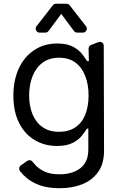

<svg xmlns="http://www.w3.org/2000/svg" viewBox="-20 -784 649 1020"><path d="M192.5 200.6Q149.5 185.4 120 160.2Q100.5 143.8 85.9 124.3Q81.7 119 81.7 111.9Q81.7 106.9 84 102.3Q86.3 97.7 90.6 94.8L124.6 70.7Q129.6 67.1 136.4 67.1Q146.7 67.1 152.3 74.6L169.4 94.1Q187.1 113.3 217.3 127.5Q246.8 142 296.9 142Q363.3 142 406.2 110.1Q449.2 77.8 449.2 9.9V-100.9H441.8Q432.5 -85.6 415.8 -64.3Q399.9 -42.6 367.5 -25.6Q335.6 -8.5 282.7 -8.5Q217.3 -8.5 164.4 -39.8Q111.2 -71.4 81.7 -130.7Q51.1 -190.7 51.1 -275.6Q51.1 -359 80.6 -421.9Q109.7 -484 163 -518.5Q214.8 -552.9 284.1 -552.9Q336.6 -552.9 369 -535.2Q400.9 -517.4 417.3 -495.7Q433.9 -473.4 443.2 -459.2H452.1L450.6 -525.6Q450.6 -532 454.4 -537.5Q458.1 -543 463.8 -545.1L503.2 -560.4Q508.2 -561.8 510.3 -561.8Q518.8 -561.8 525 -555.8Q531.2 -549.7 531.2 -540.8L532.7 15.6Q532.7 86.6 501.1 130Q469.5 174 415.8 195.3Q362.6 215.9 296.9 215.9Q235.8 215.9 192.5 200.6ZM152.7 -176.8Q171.5 -132.5 206.3 -108.7Q241.1 -83.8 294 -83.8Q344.8 -83.8 379.3 -107.2Q414.8 -130.3 432.2 -173.3Q450.6 -217.7 450.6 -277Q450.6 -334.9 432.5 -381Q415.1 -426.1 380 -452.1Q345.9 -477.3 294 -477.3Q240.8 -477.3 205.6 -450.6Q170.5 -424 152.3 -377.8Q134.9 -332 134.9 -277Q134.9 -220.9 152.7 -176.8ZM237.9 -619.3 305.4 -710.2 372.9 -619.3Q379.6 -610.8 389.6 -610.8H420.8Q429.7 -610.8 435.5 -617.2Q441.4 -623.6 441.4 -631.7Q441.4 -638.8 437.1 -644.2L350.1 -756Q347.3 -759.9 342.9 -762.1Q338.4 -764.2 333.5 -764.2H277.3Q267 -764.2 260.7 -756L173.7 -644.2Q169.4 -638.8 169.4 -631.7Q169.4 -623.6 175.2 -617.2Q181.1 -610.8 190 -610.8H221.2Q226.2 -610.8 230.6 -613.1Q235.1 -615.4 237.9 -619.3Z"/></svg>

Font: DeltaSans
Style: Regular
Weight: 400
Designer: Rasmus Andersson
Foundry: rsms
Version: Version 3.012